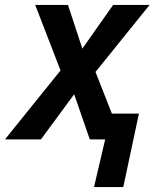

<svg xmlns="http://www.w3.org/2000/svg" viewBox="-55 -562 623 774"><path d="M324 192 369 0H307L244 -182L110 0H-35L189 -278L87 -542H219L277 -366L401 -542H548L330 -272L396 -104H505L442 192Z"/></svg>

Font: Noto Sans Display SemiBold
Style: Italic
Weight: 600
Italic angle: -12°
Designer: Monotype Design Team
Foundry: Monotype Imaging Inc.
Version: Version 2.003